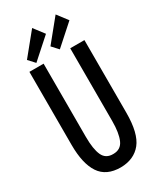

<svg xmlns="http://www.w3.org/2000/svg" viewBox="-206 -870 787 949"><g transform="rotate(-30 187.5 -396.0)"><path d="M188 12Q106 12 69 -43.5Q32 -99 32 -206V-623H113V-205Q113 -135 129.5 -99Q146 -63 189 -64Q232 -64 248.5 -102Q265 -140 265 -208V-623H346V-209Q346 -91 305 -40Q264 11 188 12ZM218 -644 185 -680 286 -804 331 -745ZM84 -644 51 -680 152 -804 197 -745Z"/></g></svg>

Font: Inconsolata Condensed SemiBold
Style: Regular
Weight: 600
Width: 3
Monospace: yes
Designer: Raph Levien, Cyreal, Brenton Simpson
Foundry: Raph Levien, Cyreal, Google
Version: Version 3.100; ttfautohint (v1.8.4.7-5d5b)